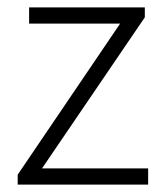

<svg xmlns="http://www.w3.org/2000/svg" viewBox="-20 -501 448 521"><path d="M28 0V-27L306 -437H59V-481H373V-454L94 -44H382V0Z"/></svg>

Font: Assistant ExtraLight Light
Style: Regular
Weight: 300
Version: Version 3.000